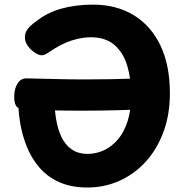

<svg xmlns="http://www.w3.org/2000/svg" viewBox="-20 -810 807 842"><path d="M363.4 12.3Q292.4 12.3 240.4 -11Q188.3 -34.3 153.6 -74.4Q118.8 -114.6 97.8 -166.2Q76.8 -217.8 67.8 -275.1Q58.8 -332.3 58.8 -389.7Q58.8 -424 82.6 -440.2Q106.3 -456.4 138.3 -456.4Q174.4 -456.4 191.2 -449.7Q208 -443 212.9 -430.1Q217.9 -417.2 217.9 -396.8Q217.7 -341.3 225 -293.6Q232.3 -245.8 248.9 -210.4Q265.6 -175 294.2 -155.1Q322.8 -135.1 364.6 -135.1Q401.3 -135.1 435.3 -150.8Q469.3 -166.4 496.6 -197.9Q523.8 -229.4 539.5 -278.3Q555.2 -327.1 555.2 -393.4Q555.2 -465.4 537.7 -522.8Q520.2 -580.1 481.4 -613.3Q442.6 -646.6 378 -646.6Q339.7 -646.6 294.3 -632.4Q248.9 -618.3 194.4 -580.9Q184.4 -573.9 176 -570.4Q167.6 -566.9 157.7 -567.9Q144.4 -570.4 127.2 -583Q109.9 -595.6 98.4 -614.3Q87 -633.1 89.6 -653.4Q91.3 -670.7 103.8 -685.6Q116.2 -700.6 133.9 -712.7Q184.1 -754.1 248 -771.9Q311.9 -789.7 387.4 -789.7Q490.3 -789.7 566 -743.7Q641.7 -697.7 683.3 -611.2Q725 -524.7 725 -400.7Q725 -306.7 696.4 -230.3Q667.9 -153.9 618.1 -99.8Q568.2 -45.7 502.9 -16.7Q437.6 12.3 363.4 12.3ZM95.9 -327.8Q67.1 -328.8 54.7 -340.7Q42.3 -352.7 42.3 -384.6Q42.3 -421.3 57.2 -444.3Q72 -467.3 97.3 -466.3Q162.7 -464.9 226.5 -463.3Q290.3 -461.7 350.8 -461.7Q411.2 -461.7 467.6 -462.7Q523.9 -463.7 575 -465.7Q608.2 -467.4 623.2 -450.3Q638.1 -433.2 638.1 -399.2Q638.1 -355.6 619.7 -343.1Q601.3 -330.7 560.4 -328.9Q494 -326.1 424.1 -325.2Q354.2 -324.3 274.1 -324.9Q194 -325.6 95.9 -327.8Z"/></svg>

Font: Playpen Sans
Style: Regular
Weight: 400
Designer: Laura Meseguer, Veronika Burian, José Scaglione, Kostas Bartsokas, Vera Evstafieva, Tom Grace, Yorlmar Campos
Foundry: TypeTogether
Version: Version 2.000